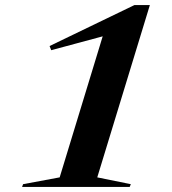

<svg xmlns="http://www.w3.org/2000/svg" viewBox="-20 -741 682 761"><path d="M216.5 -38 387 -597 183 -542 176.5 -558.5 513 -721H574L365.5 -38L498.5 -11L494 0H67.5L71.5 -11Z"/></svg>

Font: Newsreader 72pt SemiBold
Style: Italic
Weight: 600
Italic angle: -17°
Designer: Hugues Gentile
Foundry: Production Type
Version: Version 1.003; ttfautohint (v1.8.3)